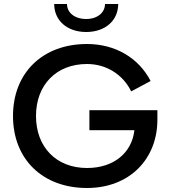

<svg xmlns="http://www.w3.org/2000/svg" viewBox="-20 -930 852 960"><path d="M427 -279H652C639 -164 547 -90 415 -90C262 -90 160 -194 160 -350C160 -506 262 -610 415 -610C512 -610 595 -557 636 -473L733 -525C674 -640 557 -710 415 -710C193 -710 45 -566 45 -350C45 -134 193 10 415 10C626 10 767 -133 767 -332V-379H427ZM571 -910H505C505 -867 467 -835 411 -835C353 -835 315 -867 315 -910H251C251 -828 315 -770 411 -770C507 -770 571 -828 571 -910Z"/></svg>

Font: Gully Medium
Style: Regular
Weight: 500
Designer: jaikishan Patel
Foundry: MagicType
Version: Version 1.000;Glyphs 3.2 (3242)